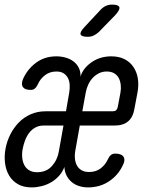

<svg xmlns="http://www.w3.org/2000/svg" viewBox="-43 -805 663 835"><path d="M244 -321 258 -402Q261 -420 260 -436.5Q259 -453 252.5 -465.5Q246 -478 234 -486Q222 -494 202 -494Q173 -494 152 -477.5Q131 -461 121 -437Q115 -425 108 -419.5Q101 -414 90 -414Q65 -414 56.5 -426.5Q48 -439 57 -461Q76 -504 113.5 -532Q151 -560 202 -560Q223 -560 242.5 -554.5Q262 -549 276.5 -538Q291 -527 299.5 -510.5Q308 -494 307 -472Q314 -494 328 -510Q342 -526 360 -537.5Q378 -549 398.5 -554.5Q419 -560 440 -560Q474 -560 498 -548Q522 -536 537 -514Q552 -492 556.5 -463.5Q561 -435 555 -403L542 -334Q536 -296 514.5 -277.5Q493 -259 455 -259H304L284 -147Q281 -130 283 -113.5Q285 -97 292 -84.5Q299 -72 312 -64.5Q325 -57 345 -57Q374 -57 394.5 -72.5Q415 -88 426 -112Q432 -125 439.5 -131Q447 -137 458 -137Q485 -137 494 -123.5Q503 -110 492 -88Q472 -44 432 -17Q392 10 340 10Q319 10 300.5 4Q282 -2 268.5 -13.5Q255 -25 246.5 -41.5Q238 -58 237 -79Q229 -57 213.5 -40Q198 -23 179 -12Q160 -1 138 4.5Q116 10 95 10Q59 10 35 -4Q11 -18 -3 -41Q-17 -64 -21 -95Q-25 -126 -19 -158Q-13 -191 2 -220.5Q17 -250 39 -272.5Q61 -295 90.5 -308Q120 -321 155 -321ZM233 -259H146Q126 -259 110 -250Q94 -241 83 -226Q72 -211 65.5 -193Q59 -175 56 -159Q52 -140 53.5 -121.5Q55 -103 62 -88.5Q69 -74 83 -65Q97 -56 118 -56Q159 -56 183 -83Q207 -110 213 -147ZM315 -321H447Q457 -321 462 -325.5Q467 -330 469 -339L481 -403Q484 -420 482 -436.5Q480 -453 473.5 -465.5Q467 -478 454 -486Q441 -494 421 -494Q402 -494 386.5 -486Q371 -478 359.5 -465.5Q348 -453 340.5 -436.5Q333 -420 330 -403ZM339 -645Q311 -645 307.5 -655.5Q304 -666 325 -688L394 -762Q404 -773 416.5 -779Q429 -785 444 -785Q472 -785 476 -774Q480 -763 458 -739L387 -666Q376 -656 364.5 -650.5Q353 -645 339 -645Z"/></svg>

Font: Maple Mono Light
Style: Italic
Weight: 300
Italic angle: -10°
Monospace: yes
Designer: subframe7536
Version: Version 7.000